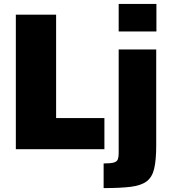

<svg xmlns="http://www.w3.org/2000/svg" viewBox="-20 -763 871 982"><path d="M61 0V-688H267V-159H514V0ZM587 -602V-743H780V-602ZM510 199V73Q547 73 563 68Q579 63 583 51Q587 39 587 22V-510H779V-20Q779 56 768.5 100Q758 144 729.5 165Q701 186 648 192.5Q595 199 510 199Z"/></svg>

Font: Saira Thin ExtraBold
Style: Regular
Weight: 800
Version: Version 1.101